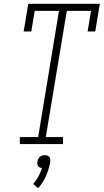

<svg xmlns="http://www.w3.org/2000/svg" viewBox="-20 -755 543 1006"><path d="M84 0V-37H180L289 -698H162L144 -590H104L128 -735H503L479 -590H439L457 -698H330L220 -37H310V0ZM180 231 154 209Q170 191 181.5 169.5Q193 148 200 125Q194 125 188.5 122.5Q183 120 179.5 115Q176 110 175.5 104Q175 98 176 92Q177 85 180 78.5Q183 72 188.5 67Q194 62 201 60Q208 58 215 58Q222 58 228 60Q234 62 238 67Q242 72 243 78.5Q244 85 243 92V94L241 105Q234 139 219 171.5Q204 204 180 231Z"/></svg>

Font: Iosevka Slab Extralight
Style: Italic
Weight: 200
Italic angle: -9°
Monospace: yes
Designer: Belleve Invis
Foundry: Belleve Invis
Version: Version 11.1.1; ttfautohint (v1.8.3)